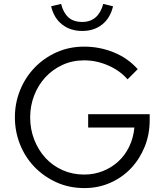

<svg xmlns="http://www.w3.org/2000/svg" viewBox="-20 -949 839 980"><path d="M56 0ZM744 -335Q744 -263 718.5 -200Q693 -137 648.5 -90Q604 -43 543 -16Q482 11 411 11Q333 11 268 -18.5Q203 -48 155.5 -97.5Q108 -147 82 -212.5Q56 -278 56 -350Q56 -423 82.5 -488.5Q109 -554 156.5 -603.5Q204 -653 268.5 -682Q333 -711 410 -711Q488 -711 560 -682Q632 -653 683 -596L631 -544Q592 -589 532 -615Q472 -641 410 -641Q349 -641 298.5 -617.5Q248 -594 211.5 -554.5Q175 -515 154.5 -462Q134 -409 134 -350Q134 -289 155 -235.5Q176 -182 212.5 -142.5Q249 -103 299.5 -80.5Q350 -58 410 -58Q460 -58 504.5 -75.5Q549 -93 583.5 -124.5Q618 -156 639.5 -200.5Q661 -245 666 -298H430V-366H744ZM400 -837Q441 -837 468 -860.5Q495 -884 507 -929Q520 -926 532 -923Q544 -920 557 -917Q543 -857 501.5 -824Q460 -791 400 -791Q339 -791 297 -824Q255 -857 241 -917L292 -929Q303 -884 329 -860.5Q355 -837 400 -837Z"/></svg>

Font: Rosa Sans Light
Style: Regular
Weight: 300
Designer: Pentagram / MCKL
Foundry: Pentagram / MCKL
Version: Version 1.005;September 16, 2019;FontCreator 11.5.0.2425 64-